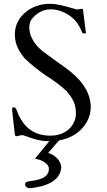

<svg xmlns="http://www.w3.org/2000/svg" viewBox="-20 -729 560 1009"><path d="M139 260C214 252 298 226 302 149C302 137 294 122 288 112C275 97 259 81 233 75L290 9C330 2 363 -13 390 -34C426 -63 457 -108 457 -169C456 -196 450 -221 440 -243C399 -334 308 -381 234 -438C199 -461 165 -491 148 -528C138 -546 134 -566 134 -587C134 -601 138 -614 144 -625C165 -653 199 -680 247 -680C262 -680 276 -678 290 -674C336 -659 374 -632 395 -593C397 -590 399 -587 400 -584L406 -572C409 -566 411 -554 418 -554C420 -553 422 -553 424 -553C429 -553 432 -554 432 -557C432 -559 431 -565 430 -568L417 -672C417 -674 416 -676 416 -679C414 -682 413 -683 412 -683L385 -679L349 -689C315 -698 282 -709 241 -709C190 -709 146 -691 116 -666C85 -642 58 -602 58 -549C58 -493 82 -457 108 -424C140 -392 179 -362 218 -334C259 -309 297 -281 330 -250C355 -221 379 -188 379 -136C379 -117 376 -101 368 -86C351 -45 304 -16 247 -16C156 -16 108 -61 77 -126C72 -136 67 -165 53 -165C44 -165 44 -162 44 -154V-150C44 -147 44 -142 46 -133C46 -124 48 -112 50 -94C52 -78 55 -54 58 -23C59 -16 62 -13 66 -13L90 -18C91 -19 92 -19 94 -19C100 -19 107 -17 115 -14C150 -1 187 13 239 13L164 105C178 108 197 112 208 120C221 128 237 140 237 158C237 207 182 217 138 223C125 225 112 226 112 239C112 254 125 260 139 260Z"/></svg>

Font: fbb
Style: Regular
Weight: 400
Designer: David J. Perry, Michael Sharpe
Version: Version 1.045